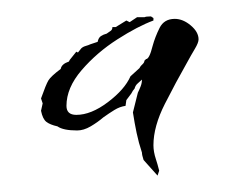

<svg xmlns="http://www.w3.org/2000/svg" viewBox="-20 -407 292 234"><path d="M172 -193 155 -212Q153 -218 153 -221Q149 -233 146.5 -245Q144 -257 142 -270L148 -294Q150 -298 151.5 -302Q153 -306 153 -310Q151 -308 148 -305.5Q145 -303 144 -299Q142 -297 140 -293L134 -285L133 -278Q126 -277 119.5 -273Q113 -269 106 -264Q99 -258 90.5 -253Q82 -248 74 -248Q57 -248 50 -253Q41 -255 36.5 -258.5Q32 -262 30 -272L32 -281L30 -287Q36 -304 39 -309Q42 -314 54 -323Q55 -329 64 -332L65 -334L73 -344L75 -343L79 -348Q81 -350 84.5 -351Q88 -352 90 -353L99 -356Q100 -361 103 -363Q106 -365 110 -366Q113 -368 115 -369.5Q117 -371 117 -374H121L134 -382L138 -380L147 -386H156Q158 -387 164 -387L167 -385V-382Q148 -375 123 -359Q98 -343 79.5 -321.5Q61 -300 61 -278Q61 -267 73 -267Q91 -267 111.5 -282.5Q132 -298 139 -314L150 -324Q151 -326 152 -327Q153 -328 154 -329Q156 -331 156 -333L158 -335Q162 -335 166 -351Q169 -362 174.5 -373Q180 -384 193 -384Q203 -384 212.5 -376Q222 -368 222 -359Q222 -355 217.5 -347.5Q213 -340 207 -329Q195 -308 181 -280.5Q167 -253 167 -230Q167 -222 170 -213Q172 -207 174 -199Z"/></svg>

Font: Kolker Brush
Style: Regular
Weight: 400
Designer: Robert E. Leuschke
Foundry: Robert E. Leuschke
Version: Version 1.010; ttfautohint (v1.8.3)